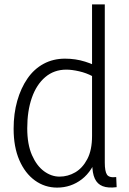

<svg xmlns="http://www.w3.org/2000/svg" viewBox="-20 -845 588 874"><path d="M457 -825V-105Q457 -65 467 -50Q477 -35 509 -39L511 7Q472 12 447.5 2.5Q423 -7 411.5 -32Q400 -57 400 -99V-146H427Q402 -67 352.5 -29Q303 9 240 9Q184 9 139 -23.5Q94 -56 68 -116Q42 -176 42 -259Q42 -328 58.5 -386Q75 -444 105 -487.5Q135 -531 178.5 -554.5Q222 -578 276 -578Q324 -578 367 -564.5Q410 -551 443 -531L401 -498Q373 -513 340 -520.5Q307 -528 282 -528Q226 -528 186 -494Q146 -460 125 -400Q104 -340 104 -261Q104 -188 125.5 -139Q147 -90 180.5 -65.5Q214 -41 251 -41Q289 -41 322.5 -60.5Q356 -80 377.5 -121Q399 -162 399 -226V-825Z"/></svg>

Font: Yaldevi Light
Style: Regular
Weight: 300
Designer: Sol Matas, Rajitha Manaperi, Kosala Senevirathne
Foundry: Mooniak
Version: Version 1.100